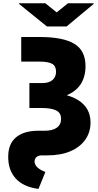

<svg xmlns="http://www.w3.org/2000/svg" viewBox="-20 -958 610 1196"><path d="M262.7 -937.5 333 -880.9 403.3 -937.5H563.5V-933.6L394.5 -793H272.5L98.6 -933.6V-937.5ZM112.3 -727.5H229.5Q374 -727.1 443.1 -685.1Q512.2 -643.1 512.7 -546.9Q512.7 -413.6 395.5 -364.7Q467.3 -344.7 505.4 -302.2Q543.5 -259.8 543.9 -195.3Q543.9 -134.3 511.2 -87.9Q478.5 -41.5 418.5 -15.9Q358.4 9.8 275.4 9.8H241.2Q218.8 9.8 207.3 20.3Q195.8 30.8 195.3 47.9Q195.8 87.4 262.7 113.3L219.7 218.8Q126 206.5 78.4 154.3Q30.8 102.1 31.2 19.5Q30.8 -62 80.1 -102.8Q129.4 -143.6 218.8 -143.6H259.8Q305.7 -143.6 333 -162.1Q360.4 -180.7 360.4 -217.8Q360.4 -255.9 328.4 -270.8Q296.4 -285.6 237.3 -285.2H163.1V-440.4H242.2Q285.6 -440.4 307.6 -460Q329.6 -479.5 329.1 -512.7Q328.6 -546.9 305.2 -560.3Q281.7 -573.7 229.5 -574.2H112.3Z"/></svg>

Font: Inter Tight Black
Style: Regular
Weight: 900
Designer: Rasmus Andersson
Foundry: rsms
Version: Version 3.004; ttfautohint (v1.8.4.7-5d5b)